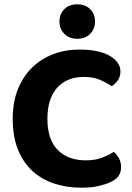

<svg xmlns="http://www.w3.org/2000/svg" viewBox="-20 -854 614 891"><path d="M539 -522Q539 -499 527 -481.5Q515 -464 499 -454Q473 -471 442.5 -484Q412 -497 370 -497Q290 -497 245 -446.5Q200 -396 200 -303Q200 -207 247.5 -158.5Q295 -110 378 -110Q421 -110 451.5 -121.5Q482 -133 508 -149Q523 -137 532.5 -118.5Q542 -100 542 -77Q542 -57 531.5 -39.5Q521 -22 495 -10Q475 0 441 8.5Q407 17 357 17Q290 17 232 -2Q174 -21 131 -60Q88 -99 63.5 -159.5Q39 -220 39 -303Q39 -381 63.5 -441Q88 -501 130 -541.5Q172 -582 228 -603Q284 -624 348 -624Q439 -624 489 -595Q539 -566 539 -522ZM421 -754Q421 -720 398.5 -697Q376 -674 339 -674Q301 -674 278.5 -697Q256 -720 256 -754Q256 -789 278.5 -811.5Q301 -834 339 -834Q376 -834 398.5 -811.5Q421 -789 421 -754Z"/></svg>

Font: Baloo Tammudu 2
Style: Bold
Weight: 700
Designer: Maithili Shingre, Omkar Shende and Ek Type
Foundry: Ek Type
Version: Version 1.640;hotconv 1.0.111;makeotfexe 2.5.65597; ttfautoh